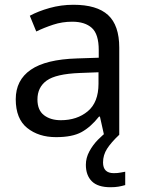

<svg xmlns="http://www.w3.org/2000/svg" viewBox="-20 -565 601 805"><path d="M288 -545Q386 -545 433 -502Q480 -459 480 -365V0H416L399 -76H395Q360 -32 321.5 -11Q283 10 215 10Q142 10 94 -28.5Q46 -67 46 -149Q46 -229 109 -272.5Q172 -316 303 -320L394 -323V-355Q394 -422 365 -448Q336 -474 283 -474Q241 -474 203 -461.5Q165 -449 132 -433L105 -499Q140 -518 188 -531.5Q236 -545 288 -545ZM314 -259Q214 -255 175.5 -227Q137 -199 137 -148Q137 -103 164.5 -82Q192 -61 235 -61Q303 -61 348 -98.5Q393 -136 393 -214V-262ZM412 116Q412 161 457 161Q474 161 485.5 158.5Q497 156 505 155V211Q491 215 477 217.5Q463 220 443 220Q390 220 365 195Q340 170 340 126Q340 97 354.5 70Q369 43 390.5 21Q412 -1 432 -15L480 0Q446 32 429 58.5Q412 85 412 116Z"/></svg>

Font: Noto Sans Samaritan
Style: Regular
Weight: 400
Designer: Monotype Design Team
Foundry: Monotype Imaging Inc.
Version: Version 2.001; ttfautohint (v1.8.4.7-5d5b)